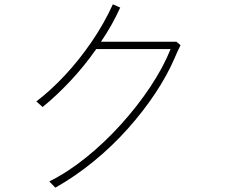

<svg xmlns="http://www.w3.org/2000/svg" viewBox="-20 -815 1040 888"><path d="M815 -606Q808 -593 801 -577Q794 -561 787 -545Q753 -466 697.5 -382.5Q642 -299 570 -218.5Q498 -138 413 -68.5Q328 1 236 53L208 24Q293 -18 378 -86.5Q463 -155 539 -239Q615 -323 675 -413Q735 -503 769 -588H425Q369 -508 304.5 -439.5Q240 -371 177 -320L148 -346Q213 -395 279 -465.5Q345 -536 403 -620.5Q461 -705 502 -795L536 -780Q499 -698 447 -622H796Z"/></svg>

Font: Zen Kaku Gothic Antique Light
Style: Regular
Weight: 300
Designer: Yoshimichi Ohira
Foundry: Positype
Version: Version 1.001